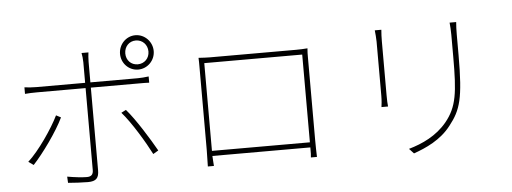

<svg xmlns="http://www.w3.org/2000/svg" viewBox="-54 -984 3107 1164"><g transform="rotate(-5 1500.0 -402.0)"><path d="M904 -728C904 -785 858 -833 801 -833C744 -833 699 -785 699 -728C699 -671 744 -624 801 -624C858 -624 904 -671 904 -728ZM731 -728C731 -769 760 -801 801 -801C842 -801 872 -769 872 -728C872 -687 842 -656 801 -656C760 -656 731 -687 731 -728ZM505 -37V-540H805C823 -540 841 -540 860 -539V-577C837 -574 813 -572 794 -572H505V-697C505 -715 507 -740 509 -754H467C470 -742 473 -715 473 -697V-572H177C145 -572 130 -574 104 -577V-537C129 -539 148 -540 179 -540H473V-42C473 -15 462 -2 434 -2C406 -2 360 -7 315 -15L317 23C348 26 407 29 438 29C488 29 505 10 505 -37ZM309 -376 280 -391C243 -314 154 -184 88 -125L119 -103C178 -166 270 -293 309 -376ZM879 -125C839 -196 761 -323 705 -387L676 -372C733 -308 811 -177 847 -106L879 -125Z M1203 -63H1799V-52C1799 -33 1799 -13 1797 -2H1834C1833 -20 1832 -82 1832 -107V-608C1832 -626 1832 -645 1834 -663C1813 -661 1784 -660 1764 -660H1240C1222 -660 1206 -661 1171 -663C1172 -646 1172 -628 1172 -612V-103C1172 -78 1171 -22 1170 -2H1207C1205 -16 1205 -42 1203 -63ZM1203 -94V-628H1799V-94H1203Z M2651 -121C2721 -210 2743 -277 2743 -542V-668C2743 -695 2744 -722 2746 -743H2706C2708 -722 2710 -695 2710 -668V-533C2710 -318 2700 -231 2627 -142C2564 -66 2478 -26 2394 -2L2422 28C2495 2 2588 -38 2651 -121ZM2287 -337V-667C2287 -683 2288 -721 2290 -736H2250C2252 -721 2255 -684 2255 -667V-337C2255 -309 2252 -282 2250 -269H2290C2288 -282 2287 -311 2287 -337Z"/></g></svg>

Font: Glow Sans SC Normal ExtraLight
Style: Regular
Weight: 200
Designer: Ryoko NISHIZUKA (kana, bopomofo & ideographs); Paul D. Hunt (Latin, Greek & Cyrillic); Sandoll Communications, Soo-young
Version: Version 0.93